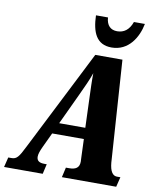

<svg xmlns="http://www.w3.org/2000/svg" viewBox="-134 -1011 883 1086"><g transform="rotate(10 307.5 -467.5)"><path d="M446 -771C544 -771 594 -857 609 -935H546C529 -887 499 -867 461 -867C424 -867 400 -889 397 -935H328C331 -839 358 -771 446 -771ZM-35 0H187L200 -57H187C157 -57 142 -67 142 -91C142 -105 148 -123 160 -149L200 -234H382L386 -127C386 -120 387 -112 387 -105C387 -69 365 -57 329 -57H310L297 0H609L623 -57H604C569 -57 559 -99 557 -147L519 -714H363L70 -135C39 -72 27 -57 -2 -57H-21ZM311 -473C340 -536 353 -562 370 -610C369 -562 371 -523 373 -464L379 -298H229Z"/></g></svg>

Font: Noto Serif ExtraCondensed Black
Style: Italic
Weight: 900
Width: 2
Italic angle: -12°
Designer: Monotype Design Team
Foundry: Monotype Imaging Inc.
Version: Version 2.014